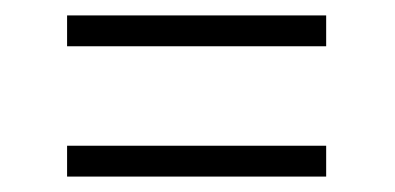

<svg xmlns="http://www.w3.org/2000/svg" viewBox="-20 -467 512 249"><path d="M403 -447V-407H67V-447ZM403 -278V-238H67V-278Z"/></svg>

Font: KaputaLibre
Style: Regular
Weight: 400
Designer: Multiple designers
Foundry: Textual
Version: Version 2.900